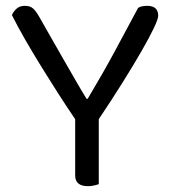

<svg xmlns="http://www.w3.org/2000/svg" viewBox="-20 -634 590 659"><path d="M523 -580Q523 -569 508 -537.5Q493 -506 466 -459Q439 -412 401.5 -352Q364 -292 319 -225V-2Q314 0 303.5 2.5Q293 5 282 5Q238 5 238 -32V-225Q210 -266 180.5 -312Q151 -358 122 -405Q93 -452 67 -497Q41 -542 21 -582Q25 -593 36 -603.5Q47 -614 65 -614Q84 -614 94.5 -604Q105 -594 116 -574Q132 -546 153.5 -508Q175 -470 197.5 -431Q220 -392 241 -355.5Q262 -319 277 -295H281Q333 -382 373.5 -457Q414 -532 454 -607Q460 -611 468.5 -612.5Q477 -614 485 -614Q523 -614 523 -580Z"/></svg>

Font: Baloo Chettan 2
Style: Regular
Weight: 400
Designer: Maithili Shingre, Unnati Kotecha and Ek Type
Foundry: Ek Type
Version: Version 1.640;hotconv 1.0.111;makeotfexe 2.5.65597; ttfautoh